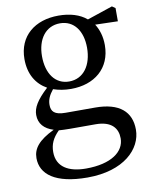

<svg xmlns="http://www.w3.org/2000/svg" viewBox="-88 -600 743 929"><g transform="rotate(-10 283.5 -136.0)"><path d="M260 -211C192 -211 151 -268 151 -354C151 -438 194 -496 264 -496C333 -496 373 -439 373 -357C373 -272 331 -211 260 -211ZM349 15C428 15 457 54 457 103C457 168 392 218 267 218C181 218 124 185 124 112C124 74 137 45 169 13C184 14 201 15 223 15ZM542 -522 526 -533 401 -491C367 -520 319 -534 263 -534C148 -534 65 -469 65 -355C65 -281 97 -229 149 -200C94 -149 74 -114 74 -79C74 -36 100 -8 145 6C68 43 39 80 39 127C39 206 108 262 267 262C446 262 537 169 537 74C537 -13 481 -65 361 -65H216C161 -65 146 -84 146 -116C146 -142 156 -163 176 -188C202 -179 231 -174 263 -174C377 -174 460 -240 460 -355C460 -397 449 -432 431 -460L542 -457Z"/></g></svg>

Font: Noto Serif CJK JP Medium
Style: Regular
Weight: 500
Designer: Ryoko NISHIZUKA 西塚涼子 (kana & ideographs); Frank Grießhammer (Latin, Greek & Cyrillic); Wenlong ZHANG 张文龙 (bopomofo); San
Foundry: Adobe Systems Incorporated
Version: Version 1.000;PS 1;hotconv 16.6.53;makeotf.lib2.5.65590